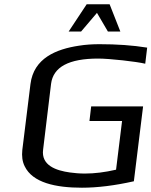

<svg xmlns="http://www.w3.org/2000/svg" viewBox="-20 -865 706 895"><path d="M657 -568 666 -643C598 -654 524 -659 444 -659C411 -659 379 -657 348 -652C242 -636 137 -594 122 -473L84 -166C81 -137 84 -112 95 -90C132 -13 240 10 362 10C434 10 515 0 604 -20L647 -369H405L397 -301H549L521 -74C469 -62 421 -56 376 -56C351 -56 327 -58 306 -61C241 -70 171 -94 181 -168L218 -474C228 -553 301 -592 438 -592C490 -592 616 -578 657 -568ZM300 -718H358L432 -805L483 -718H541L491 -845H384Z"/></svg>

Font: Gamestation Text
Style: Italic
Weight: 400
Designer: Jonas Hecksher
Foundry: Jonas Hecksher, Playtypeª, e-types AS
Version: Version 1.003